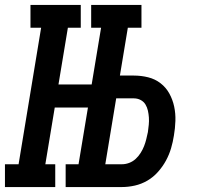

<svg xmlns="http://www.w3.org/2000/svg" viewBox="-37 -755 807 775"><path d="M-17 0V-92H38L129 -643H86V-735H289V-643H237L199 -414H333L371 -643H331V-735H534V-643H479L447 -450H503Q533 -450 561 -443Q589 -436 611 -419Q633 -402 646.5 -377.5Q660 -353 666 -325Q672 -297 671 -267Q670 -237 665 -208Q661 -182 653.5 -156.5Q646 -131 633 -107Q620 -83 601 -61.5Q582 -40 558 -26Q534 -12 507.5 -6Q481 0 455 0H228V-92H280L318 -321H184L146 -92H186V0ZM388 -92H455Q470 -92 484.5 -97.5Q499 -103 510.5 -113.5Q522 -124 530.5 -137.5Q539 -151 544.5 -165Q550 -179 553.5 -193.5Q557 -208 560 -222Q562 -237 563.5 -251.5Q565 -266 564 -280.5Q563 -295 560 -308.5Q557 -322 550 -333.5Q543 -345 530.5 -351.5Q518 -358 503 -358H432Z"/></svg>

Font: Iosevka Etoile SmBdObl
Style: Regular
Weight: 600
Italic angle: -9°
Designer: Belleve Invis
Foundry: Belleve Invis
Version: Version 15.5.2; ttfautohint (v1.8.4)